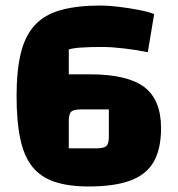

<svg xmlns="http://www.w3.org/2000/svg" viewBox="-20 -660 643 695"><path d="M301 15Q228 15 177.5 -2Q127 -19 97 -56.5Q67 -94 53.5 -157Q40 -220 40 -312Q40 -405 55.5 -468Q71 -531 106 -569Q141 -607 200 -623.5Q259 -640 345 -640Q371 -640 409 -635.5Q447 -631 483 -624Q519 -617 538 -609L515 -471Q477 -479 430.5 -484.5Q384 -490 350 -490Q307 -490 275.5 -488Q244 -486 229 -481V-391H305Q441 -391 502 -345Q563 -299 563 -196Q563 -121 536.5 -74.5Q510 -28 452 -6.5Q394 15 301 15ZM229 -123H328Q356 -123 365 -131.5Q374 -140 374 -165V-264H275Q247 -264 238 -256Q229 -248 229 -222Z"/></svg>

Font: Changa ExtraLight
Style: Bold
Weight: 700
Version: Version 3.002; ttfautohint (v1.8.2)